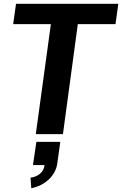

<svg xmlns="http://www.w3.org/2000/svg" viewBox="-20 -712 648 1019"><path d="M170 0H314L393 -584H593L608 -692H65L50 -584H250ZM142 231 146 287C218 273 275 221 284 156L300 41H173L155 164H216V167C212 201 182 226 142 231Z"/></svg>

Font: Ronzino Bold
Style: Italic
Weight: 700
Italic angle: -8°
Designer: Nunzio Mazzaferro
Foundry: Collletttivo
Version: Version 1.000;Glyphs 3.3 (3337)